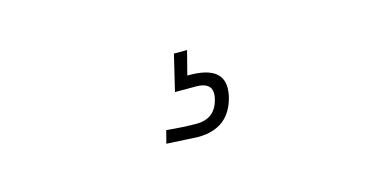

<svg xmlns="http://www.w3.org/2000/svg" viewBox="-37 -128 866 451"><g transform="rotate(-15 395.5 97.0)"><path d="M420 53Q499 53 499 105Q499 114 497 124Q480 199 402 199L326 195L334 164Q375 168 407 168Q452 168 463 124Q465 117 465 110Q465 83 428 83H377L398 -5H430L415 53Z"/></g></svg>

Font: Titillium Web ExtraLight
Style: Italic
Weight: 275
Italic angle: -13°
Version: Version 1.002;PS 57.000;hotconv 1.0.70;makeotf.lib2.5.55311